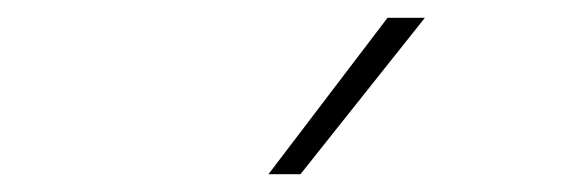

<svg xmlns="http://www.w3.org/2000/svg" viewBox="-20 -828 640 216"><path d="M282 -632 416 -808H458L318 -632Z"/></svg>

Font: Encode Sans Exp Th
Style: Regular
Weight: 100
Width: 7
Designer: Multiple Designers
Foundry: Impallari Type
Version: Version 3.002; ttfautohint (v1.8.3) -l 8 -r 50 -G 200 -x 14 